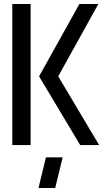

<svg xmlns="http://www.w3.org/2000/svg" viewBox="-20 -720 530 953"><path d="M171 213 208 61H291L254 213ZM378 0 174 -341 374 -700H468L269 -341L472 0ZM41 0V-700H132V0Z"/></svg>

Font: Stick No Bills Medium
Style: Regular
Weight: 500
Version: Version 2.000